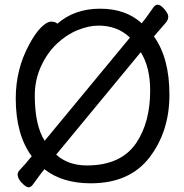

<svg xmlns="http://www.w3.org/2000/svg" viewBox="-20 -756 785 817"><path d="M350 -52Q495 -52 560 -148Q619 -236 619 -371Q619 -470 579 -534L219 -98Q270 -52 350 -52ZM170 -157 533 -596Q480 -647 399 -647Q357 -647 309.5 -627.5Q262 -608 221 -569Q180 -530 154 -472.5Q128 -415 128 -350Q128 -223 170 -157ZM102 41Q94 41 82 31Q55 8 55 -15Q55 -24 68.5 -37.5Q82 -51 115 -91Q47 -183 47 -337Q47 -462 105 -568Q129 -613 154 -638.5Q179 -664 198 -664Q216 -664 224 -655Q297 -719 406 -719Q515 -719 583 -657Q597 -674 611 -694Q625 -714 633 -725Q641 -736 652 -736Q663 -736 679.5 -717Q696 -698 696 -685Q696 -671 685.5 -659.5Q675 -648 635 -601Q701 -509 701 -353Q701 -197 616.5 -86.5Q532 24 366 24Q245 24 169 -36Q155 -19 141 0.5Q127 20 119 30.5Q111 41 102 41Z"/></svg>

Font: LXGW WenKai Lite
Style: Bold
Weight: 700
Designer: LXGW / Fontworks Inc.
Foundry: LXGW / Fontworks Inc.
Version: Version 1.330;April 28, 2024